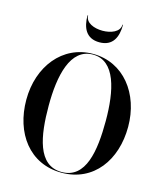

<svg xmlns="http://www.w3.org/2000/svg" viewBox="-140 -1088 1026 1202"><g transform="rotate(15 372.5 -487.0)"><path d="M280 -984H276C276 -905.5 303.5 -840 391 -840C478.5 -840 506 -905.5 506 -984H502.5C502.5 -936.5 445 -915 391 -915C337 -915 280 -936.5 280 -984ZM373 10C581 10 702.5 -159.5 702.5 -375C702.5 -590.5 571 -760 373 -760C175 -760 42.5 -590.5 42.5 -375C42.5 -159.5 165 10 373 10ZM373 -755.5C519.5 -755.5 557.5 -569.5 557.5 -375C557.5 -180.5 529.5 5.5 373 5.5C216.5 5.5 187.5 -180.5 187.5 -375C187.5 -569.5 226.5 -755.5 373 -755.5Z"/></g></svg>

Font: Bodoni* 36pt Medium
Style: Regular
Weight: 500
Version: Version 2.3